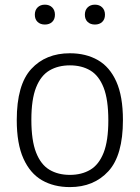

<svg xmlns="http://www.w3.org/2000/svg" viewBox="-20 -772 584 802"><path d="M272 9.5Q205 9.5 155.2 -19.2Q105.5 -48 77.8 -109.8Q50 -171.5 50 -270.5Q50 -418 110.5 -483.8Q171 -549.5 272 -549.5Q339 -549.5 388.8 -521Q438.5 -492.5 466 -431Q493.5 -369.5 493.5 -270.5Q493.5 -123 432.8 -56.8Q372 9.5 272 9.5ZM272 -41.5Q321 -41.5 357 -62.8Q393 -84 412.8 -134Q432.5 -184 432.5 -269Q432.5 -356 412.8 -406.2Q393 -456.5 357 -477.8Q321 -499 272 -499Q223 -499 186.8 -477.8Q150.5 -456.5 130.8 -406.8Q111 -357 111 -272Q111 -185 130.8 -134.8Q150.5 -84.5 186.5 -63Q222.5 -41.5 272 -41.5ZM376.5 -669.5Q357.5 -669.5 346 -680.5Q334.5 -691.5 334.5 -710.5Q334.5 -729.5 346 -741Q357.5 -752.5 376.5 -752.5Q395.5 -752.5 407 -741Q418.5 -729.5 418.5 -710.5Q418.5 -691.5 407 -680.5Q395.5 -669.5 376.5 -669.5ZM167.5 -669.5Q148.5 -669.5 137 -680.5Q125.5 -691.5 125.5 -710.5Q125.5 -729.5 137 -741Q148.5 -752.5 167.5 -752.5Q186.5 -752.5 198 -741Q209.5 -729.5 209.5 -710.5Q209.5 -691.5 198 -680.5Q186.5 -669.5 167.5 -669.5Z"/></svg>

Font: Encode Sans Lt
Style: Regular
Weight: 300
Designer: Multiple Designers
Foundry: Impallari Type
Version: Version 3.002; ttfautohint (v1.8.3) -l 8 -r 50 -G 200 -x 14 